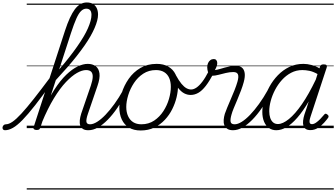

<svg xmlns="http://www.w3.org/2000/svg" viewBox="-216 -1035 2716 1551"><path d="M-176 17Q-187 17 -192 9.5Q-197 2 -195.5 -7Q-194 -16 -187 -23.5Q-180 -31 -168 -31Q-145 -31 -115 -51.5Q-85 -72 -43 -117.5Q-1 -163 57 -236.5Q115 -310 194 -416Q206 -432 211.5 -425Q217 -418 215.5 -401Q214 -384 204 -369Q126 -259 67.5 -184.5Q9 -110 -34.5 -65.5Q-78 -21 -112 -2Q-146 17 -176 17ZM497 17Q470 17 454.5 7Q439 -3 432.5 -21Q426 -39 428.5 -63.5Q431 -88 440 -117L518 -344Q532 -386 533 -413.5Q534 -441 521 -455Q508 -469 479 -469Q447 -469 405.5 -445.5Q364 -422 316.5 -372Q269 -322 219.5 -241Q170 -160 122 -44L131 -134Q176 -238 223.5 -311.5Q271 -385 319 -431Q367 -477 411 -498Q455 -519 493 -519Q531 -519 556.5 -500.5Q582 -482 587.5 -442.5Q593 -403 571 -340L495 -118Q479 -72 482 -51.5Q485 -31 511 -31Q521 -31 525.5 -23.5Q530 -16 528.5 -7Q527 2 519 9.5Q511 17 497 17ZM80 15Q68 15 60 10Q52 5 55 -6L309 -787Q348 -906 389 -960.5Q430 -1015 485 -1015Q516 -1015 536 -1002.5Q556 -990 566 -968Q576 -946 576 -917Q576 -895 569 -868Q562 -841 548.5 -809.5Q535 -778 514.5 -742Q494 -706 466 -666Q438 -626 403.5 -582Q369 -538 326.5 -489.5Q284 -441 235 -388L110 -4Q106 6 100.5 10.5Q95 15 80 15ZM262 -474Q306 -525 342 -571Q378 -617 407 -658.5Q436 -700 458 -737Q480 -774 494 -806Q508 -838 515.5 -865.5Q523 -893 523 -915Q523 -931 518.5 -942Q514 -953 505 -959Q496 -965 481 -965Q459 -965 439.5 -946.5Q420 -928 401 -885.5Q382 -843 358 -770ZM0 486H676V496H0ZM0 -20H676V0H0ZM0 -505H676V-500H0ZM0 -1006H676V-996H0Z M498 17Q487 17 482 9.5Q477 2 478.5 -7Q480 -16 488.5 -23.5Q497 -31 512 -31Q537 -31 569 -51Q601 -71 636.5 -108Q672 -145 708.5 -195.5Q745 -246 779 -307Q784 -316 793 -315Q802 -314 808 -307.5Q814 -301 809 -292Q772 -222 733 -165Q694 -108 654 -67.5Q614 -27 575 -5Q536 17 498 17ZM676 486V496ZM676 -20V0ZM676 -505V-500ZM676 -1006V-996Z M920 19Q864 19 825.5 -4.5Q787 -28 767.5 -70.5Q748 -113 748 -168Q748 -222 767 -283Q786 -344 823.5 -398Q861 -452 917.5 -485.5Q974 -519 1050 -519Q1105 -519 1143.5 -497Q1182 -475 1202 -434.5Q1222 -394 1222 -340Q1222 -298 1210.5 -249.5Q1199 -201 1175.5 -153.5Q1152 -106 1115.5 -67Q1079 -28 1030.5 -4.5Q982 19 920 19ZM926 -31Q985 -31 1029.5 -61Q1074 -91 1104 -137.5Q1134 -184 1149 -236Q1164 -288 1164 -333Q1164 -375 1150.5 -405.5Q1137 -436 1110 -452.5Q1083 -469 1044 -469Q986 -469 941.5 -440Q897 -411 866.5 -365Q836 -319 820 -267Q804 -215 804 -171Q804 -129 818.5 -97Q833 -65 860 -48Q887 -31 926 -31ZM676 486H1277V496H676ZM676 -20H1277V0H676ZM676 -505H1277V-500H676ZM676 -1006H1277V-996H676Z M1324 -268Q1297 -268 1272 -281Q1247 -294 1222.5 -325Q1198 -356 1171 -410Q1165 -423 1171 -430Q1177 -437 1187.5 -437.5Q1198 -438 1204 -429Q1229 -383 1250 -358Q1271 -333 1290 -322.5Q1309 -312 1328 -312Q1348 -312 1370.5 -327Q1393 -342 1418 -374.5Q1443 -407 1470 -460Q1475 -471 1484 -474.5Q1493 -478 1501.5 -475.5Q1510 -473 1514 -466.5Q1518 -460 1513 -451Q1478 -382 1447 -342Q1416 -302 1386 -285Q1356 -268 1324 -268ZM1278 486V496ZM1278 -20V0ZM1278 -505V-500ZM1278 -1006V-996Z M1666 17Q1637 17 1620 5.5Q1603 -6 1596 -25Q1589 -44 1591 -67.5Q1593 -91 1600 -115Q1607 -135 1619.5 -166Q1632 -197 1648 -233.5Q1664 -270 1678.5 -306.5Q1693 -343 1702 -374Q1714 -416 1706 -434.5Q1698 -453 1669 -453Q1640 -453 1608.5 -445.5Q1577 -438 1548.5 -430.5Q1520 -423 1498 -423Q1487 -423 1478 -431Q1469 -439 1464 -454Q1459 -469 1458 -491Q1458 -510 1464.5 -525Q1471 -540 1483 -549Q1495 -558 1512 -558Q1524 -558 1531.5 -549Q1539 -540 1539 -526Q1539 -517 1535.5 -503.5Q1532 -490 1520 -469Q1538 -471 1558 -477Q1578 -483 1599.5 -489Q1621 -495 1643.5 -499.5Q1666 -504 1688 -504Q1719 -504 1737.5 -489.5Q1756 -475 1760.5 -445.5Q1765 -416 1753 -372Q1745 -342 1731 -304.5Q1717 -267 1701 -229.5Q1685 -192 1672 -160.5Q1659 -129 1654 -109Q1643 -71 1647 -51Q1651 -31 1679 -31Q1689 -31 1692.5 -23.5Q1696 -16 1694.5 -7Q1693 2 1686 9.5Q1679 17 1666 17ZM1277 486H1845V496H1277ZM1277 -20H1845V0H1277ZM1277 -505H1845V-500H1277ZM1277 -1006H1845V-996H1277Z M1666 17Q1655 17 1650 9.5Q1645 2 1646.5 -7Q1648 -16 1656.5 -23.5Q1665 -31 1680 -31Q1705 -31 1737 -51Q1769 -71 1804.5 -108Q1840 -145 1876.5 -195.5Q1913 -246 1947 -307Q1952 -316 1961 -315Q1970 -314 1976 -307.5Q1982 -301 1977 -292Q1940 -222 1901 -165Q1862 -108 1822 -67.5Q1782 -27 1743 -5Q1704 17 1666 17ZM1844 486V496ZM1844 -20V0ZM1844 -505V-500ZM1844 -1006V-996Z M2016 17Q1982 17 1956.5 -1Q1931 -19 1917 -52.5Q1903 -86 1903 -131Q1903 -177 1917.5 -229.5Q1932 -282 1960 -333.5Q1988 -385 2028.5 -427Q2069 -469 2120.5 -494Q2172 -519 2235 -519Q2266 -519 2300.5 -510Q2335 -501 2365 -483L2369 -498Q2373 -508 2380 -511.5Q2387 -515 2399 -515Q2417 -515 2422 -508Q2427 -501 2423 -489L2293 -94Q2286 -73 2284.5 -59.5Q2283 -46 2288 -39Q2293 -32 2303 -32Q2319 -32 2336.5 -44Q2354 -56 2371 -73.5Q2388 -91 2402 -108Q2408 -116 2413.5 -116.5Q2419 -117 2427 -111Q2437 -104 2438 -97.5Q2439 -91 2435 -84Q2423 -67 2401.5 -43Q2380 -19 2352 -1.5Q2324 16 2292 16Q2267 16 2253.5 6.5Q2240 -3 2235 -20Q2230 -37 2232.5 -60Q2235 -83 2243 -109Q2252 -135 2261 -162Q2270 -189 2278 -216Q2231 -136 2185.5 -84Q2140 -32 2098 -7.5Q2056 17 2016 17ZM1959 -136Q1959 -106 1967 -82.5Q1975 -59 1990.5 -46Q2006 -33 2029 -33Q2068 -33 2118 -73.5Q2168 -114 2223 -193.5Q2278 -273 2335 -392L2349 -437Q2313 -457 2283 -463Q2253 -469 2226 -469Q2177 -469 2135.5 -447Q2094 -425 2061.5 -389Q2029 -353 2006 -309Q1983 -265 1971 -220Q1959 -175 1959 -136ZM1845 486H2480V496H1845ZM1845 -20H2480V0H1845ZM1845 -505H2480V-500H1845ZM1845 -1006H2480V-996H1845Z"/></svg>

Font: Playwrite CA Guides
Style: Regular
Weight: 400
Designer: Veronika Burian, José Scaglione
Foundry: TypeTogether
Version: Version 1.003